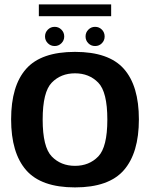

<svg xmlns="http://www.w3.org/2000/svg" viewBox="-20 -830 680 855"><path d="M314 4.5Q464.5 4.5 531.5 -72.2Q598.5 -149 598.5 -298.5Q598.5 -448 531.5 -523.5Q464.5 -599 314 -599Q163.5 -599 96.5 -523.5Q29.5 -448 29.5 -298.5Q29.5 -149 96.5 -72.2Q163.5 4.5 314 4.5ZM314 -91.5Q251 -91.5 210.5 -133.2Q170 -175 170 -297.5Q170 -420.5 210.5 -462Q251 -503.5 314 -503.5Q377 -503.5 417.5 -462Q458 -420.5 458 -297.5Q458 -175 417.5 -133.2Q377 -91.5 314 -91.5ZM223.5 -625Q241 -625 253.5 -637.5Q266 -650 266 -667.5Q266 -685.5 253.5 -698Q241 -710.5 223.5 -710.5Q205.5 -710.5 193 -698Q180.5 -685.5 180.5 -667.5Q180.5 -650 193 -637.5Q205.5 -625 223.5 -625ZM403.5 -625Q421.5 -625 433.8 -637.5Q446 -650 446 -667.5Q446 -685.5 433.8 -698Q421.5 -710.5 403.5 -710.5Q386 -710.5 373.5 -698Q361 -685.5 361 -667.5Q361 -650 373.2 -637.5Q385.5 -625 403.5 -625ZM153 -758H475V-810.5H153Z"/></svg>

Font: Anybody Thin SemiBold
Style: Regular
Weight: 600
Version: Version 1.113;gftools[0.9.25]